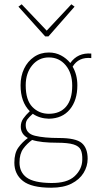

<svg xmlns="http://www.w3.org/2000/svg" viewBox="-20 -704 478 896"><path d="M208 -150Q165 -151 133 -173Q115 -157 107.5 -146.5Q100 -136 100 -120Q100 -81 143 -70.5Q186 -60 255 -60Q334 -60 361.5 -36.5Q389 -13 389 37Q389 72 370 103Q351 134 313.5 153Q276 172 219 172Q127 172 87 140.5Q47 109 47 55Q47 11 65 -14.5Q83 -40 110 -60Q77 -78 77 -113Q77 -134 88.5 -150.5Q100 -167 119 -185Q76 -228 76 -306Q76 -349 92.5 -383.5Q109 -418 139 -438.5Q169 -459 208 -459Q239 -459 264.5 -445.5Q290 -432 308 -410Q343 -459 406 -454V-433Q347 -439 319 -393Q341 -355 341 -306Q341 -236 306 -193.5Q271 -151 208 -150ZM208 -173Q260 -173 288.5 -206.5Q317 -240 317 -304Q317 -363 286.5 -399.5Q256 -436 208 -436Q161 -436 130.5 -399.5Q100 -363 100 -306Q100 -237 131 -205Q162 -173 208 -173ZM218 150Q293 151 328 118.5Q363 86 364 42Q365 13 357 -4.5Q349 -22 323 -30Q297 -38 245 -38Q210 -38 181 -41Q152 -44 130 -51Q106 -34 88.5 -10Q71 14 71 54Q71 100 104.5 124.5Q138 149 218 150ZM81 -684 198 -561 313 -684 328 -673 206 -534H191L66 -673Z"/></svg>

Font: Inconsolata SemiCondensed ExtraLight
Style: Regular
Weight: 200
Width: 4
Monospace: yes
Designer: Raph Levien, Cyreal, Brenton Simpson
Foundry: Raph Levien, Cyreal, Google
Version: Version 3.100; ttfautohint (v1.8.4.7-5d5b)